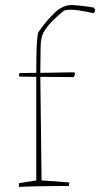

<svg xmlns="http://www.w3.org/2000/svg" viewBox="-20 -738 398 762"><path d="M56 4Q55 2 55 -11L124 -22V-433L58 -434L55 -437L57 -448L124 -449Q124 -526 126 -562Q128 -598 132 -610Q165 -657 197 -687.5Q229 -718 265 -718Q272 -718 288.5 -716.5Q305 -715 323.5 -712.5Q342 -710 352 -708L358 -700L355 -689L350 -686L345 -687Q320 -693 287.5 -697.5Q255 -702 234 -696Q188 -658 168.5 -633Q149 -608 145 -588Q141 -568 141 -546L140 -449Q154 -449 180.5 -449.5Q207 -450 233.5 -450.5Q260 -451 275 -451L278 -445L273 -432L140 -433L145 -22L255 -14Q255 -11 254.5 -8Q254 -5 254 0Q228 0 192 0.5Q156 1 120 1.5Q84 2 56 4Z"/></svg>

Font: Labrada Thin
Style: Regular
Weight: 100
Designer: Mercedes Jáuregui
Foundry: Omnibus-Type Team
Version: Version 1.000; ttfautohint (v1.8.4.7-5d5b)